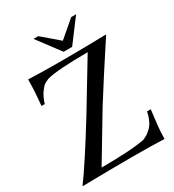

<svg xmlns="http://www.w3.org/2000/svg" viewBox="-209 -1001 1012 1119"><g transform="rotate(-30 296.5 -441.5)"><path d="M581 -188Q578 -162 574 -128.5Q570 -95 568.5 -80.5Q567 -66 565.5 -44.5Q564 -23 564 2Q402 -5 12 2Q87 -99 238 -344L429 -660Q222 -659 156 -641Q135 -633 123 -625Q111 -617 92.5 -591Q74 -565 61 -523H39Q49 -622 49 -696Q229 -688 574 -696Q429 -475 346 -342L163 -37Q368 -37 457 -56Q475 -65 482.5 -69.5Q490 -74 507.5 -89.5Q525 -105 537 -129.5Q549 -154 556 -188ZM481 -885 366 -732H309L194 -885H226L337 -790L448 -885Z"/></g></svg>

Font: GFS Artemisia
Style: Regular
Weight: 400
Designer: Takis Katsoulidis and George D. Matthiopoulos
Foundry: Takis Katsoulidis and George D. Matthiopoulos
Version: Version 1.0